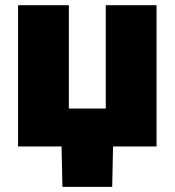

<svg xmlns="http://www.w3.org/2000/svg" viewBox="-20 -566 675 742"><path d="M49.8 0V-545.9H246.1V-146.5H388.7V-545.9H585V0ZM221.2 156.2 217.3 -31.2H417.5L413.6 156.2Z"/></svg>

Font: Inter Black
Style: Regular
Weight: 900
Designer: Rasmus Andersson
Foundry: rsms
Version: Version 4.000;git-a52131595